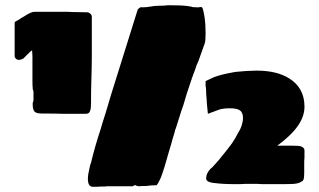

<svg xmlns="http://www.w3.org/2000/svg" viewBox="-20 -703 1221 734"><path d="M316 -19Q316 -35 321 -55Q325 -76 328 -81Q343 -144 365 -210Q368 -222 385 -275Q389 -287 404 -339L506 -665Q506 -667 508 -668.5Q510 -670 511 -671L515 -674Q518 -674 518 -676Q521 -676 521 -675H525Q540 -675 556 -678Q571 -681 589 -681Q609 -681 623 -683Q676 -683 696 -680Q713 -678 715 -676L733 -675H740Q741 -676 749 -676Q752 -676 753.5 -673.5Q755 -671 756 -666Q762 -647 765 -609L766 -575Q766 -549 763 -538L738 -468Q732 -457 728 -443Q726 -437 723.5 -430Q721 -423 719 -419Q718 -415 716 -410Q714 -405 713 -403Q713 -400 712 -398Q711 -396 711 -396Q711 -396 706 -381L694 -345L680 -298Q675 -286 665 -253L653 -215Q648 -203 648 -199L639 -169Q635 -153 628 -131Q608 -58 595 -24Q585 -2 579 5Q560 5 539 8H523L515 9H513L503 8Q499 3 493 6Q491 7 489.5 7.5Q488 8 488 9H390L381 10H364Q358 11 348 11H335Q316 11 316 -19ZM218 -268Q194 -269 143 -269Q122 -269 115 -274Q105 -280 105 -304V-309Q107 -317 108 -319V-334V-353Q107 -355 106.5 -358Q106 -361 105 -363V-368Q104 -375 104 -393V-423V-483Q104 -498 103 -503V-510Q100 -510 94 -504Q69 -479 69 -479Q59 -474 53 -474Q46 -474 41 -478.5Q36 -483 36 -488V-616Q36 -620 45 -624Q50 -626 56 -630.5Q62 -635 70 -639Q88 -651 99 -655Q105 -658 114 -658H214Q244 -658 259 -657L313 -656Q319 -656 325 -651Q331 -646 331 -639V-491Q331 -444 329 -388Q328 -359 328 -308Q328 -289 325 -281Q322 -268 309 -268ZM803 -3Q787 -4 776 -9Q768 -14 768 -21Q768 -41 786 -59Q787 -59 793 -65Q796 -69 806.5 -80Q817 -91 826 -103Q846 -127 866 -154Q880 -174 889 -193Q902 -213 906 -231Q909 -242 909 -251Q909 -272 898 -280.5Q887 -289 858 -289Q833 -289 818 -284L775 -268Q775 -268 774.5 -270Q774 -272 774 -275Q770 -314 770 -323Q768 -343 768 -353Q768 -368 766 -375V-388V-393L798 -408Q823 -418 879 -428Q927 -433 961 -433Q1039 -433 1086 -403Q1144 -367 1144 -295Q1144 -258 1118.5 -221.5Q1093 -185 1040 -146H1070H1100Q1121 -146 1129 -144Q1144 -139 1144 -128V-100Q1143 -93 1143 -80V-63V-43Q1143 -26 1141 -18.5Q1139 -11 1131 -8Q1123 -2 1103 0Q1089 1 1045 1H1018H991Q974 1 966 0H946H916Q905 1 885 1Q830 1 803 -3Z"/></svg>

Font: Sigmar One
Style: Regular
Weight: 400
Designer: Vernon Adams
Foundry: Vernon Adams
Version: Version 2.000